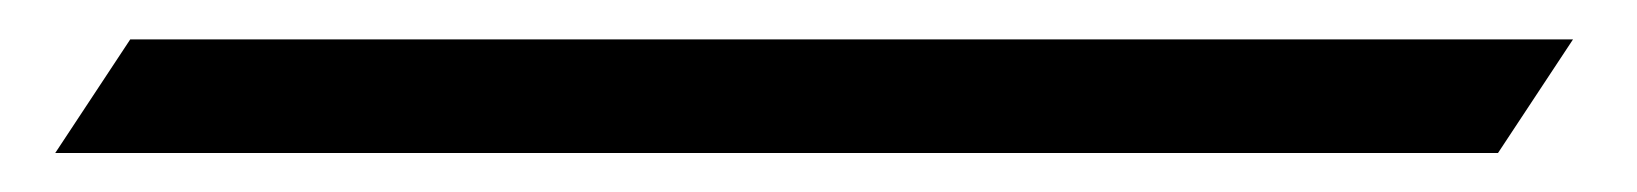

<svg xmlns="http://www.w3.org/2000/svg" viewBox="-20 278 827 97"><path d="M774.7 297.9 736.8 355.3H7.9L45.8 297.9Z"/></svg>

Font: MM Bagan
Style: Regular
Weight: 400
Designer: Khon Soe Zaw Thu
Version: Version 1.00 July 10, 2016, initial release